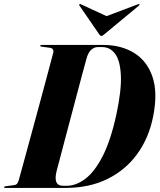

<svg xmlns="http://www.w3.org/2000/svg" viewBox="-36 -920 781 940"><path d="M-16 -3.5Q-16 -7.5 -9.5 -8L31.5 -13.5Q42.5 -14.5 47.8 -21Q53 -27.5 56 -38.5Q62.5 -62 76.2 -112Q90 -162 107.5 -226.8Q125 -291.5 143.8 -360.2Q162.5 -429 179.2 -491.2Q196 -553.5 208 -599Q220 -644.5 224.5 -661Q229.5 -683 208.5 -686L168.5 -691.5Q161 -692 161 -696Q161 -700 167.5 -700H469Q556.5 -700 620 -661.2Q683.5 -622.5 710.2 -545Q737 -467.5 714 -351Q693.5 -246 636.5 -167Q579.5 -88 490.5 -44Q401.5 0 284.5 0H-10Q-16 0 -16 -3.5ZM291.5 -10.5Q336 -10.5 381.5 -44.5Q427 -78.5 466.5 -155.2Q506 -232 534 -360.5Q559 -477.5 555.8 -550Q552.5 -622.5 528 -656Q503.5 -689.5 464 -689.5H443.5Q425 -689.5 410.2 -676Q395.5 -662.5 387.5 -633Q381.5 -612 370 -568.8Q358.5 -525.5 343.5 -469.5Q328.5 -413.5 312.8 -353.5Q297 -293.5 282.2 -238.2Q267.5 -183 256.8 -141.5Q246 -100 241 -82Q223.5 -10.5 272 -10.5ZM474 -751.5Q465.5 -744 460.5 -744Q455 -744 450 -751.5L353 -892.5Q350 -897 354 -899.5Q356.5 -901.5 361.5 -898.5L485.5 -841L638 -898.5Q644.5 -901.5 646.5 -899.5Q648.5 -896.5 644 -892.5Z"/></svg>

Font: Fraunces 144pt S000
Style: Bold Italic
Weight: 700
Italic angle: -16°
Version: Version 1.000; ttfautohint (v1.8.3)